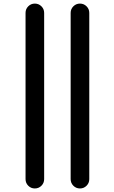

<svg xmlns="http://www.w3.org/2000/svg" viewBox="-20 -852 635 1068"><path d="M122.1 144.5V-780.3Q122.1 -801.8 137.2 -816.9Q152.3 -832 173.8 -832Q195.3 -832 210.4 -816.9Q225.6 -801.8 225.6 -780.3V144.5Q225.6 166 210.4 181.2Q195.3 196.3 173.8 196.3Q152.3 196.3 137.2 181.2Q122.1 166 122.1 144.5ZM373 144.5V-780.3Q373 -801.8 388.2 -816.9Q403.3 -832 424.8 -832Q446.3 -832 461.4 -816.9Q476.6 -801.8 476.6 -780.3V144.5Q476.6 166 461.4 181.2Q446.3 196.3 424.8 196.3Q403.3 196.3 388.2 181.2Q373 166 373 144.5Z"/></svg>

Font: Gen Jyuu GothicX Medium
Style: Regular
Weight: 500
Designer: Ryoko NISHIZUKA (kana &amp; ideographs); Paul D. Hunt (Latin, Greek &amp; Cyrillic); Wenlong ZHANG (bopomofo); Sandoll C
Version: Version 1.058.20140828